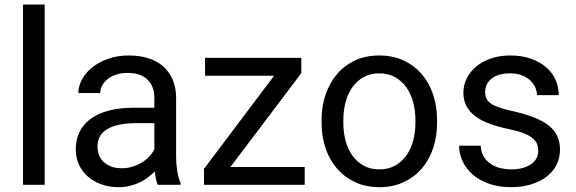

<svg xmlns="http://www.w3.org/2000/svg" viewBox="-20 -792 2471 823"><path d="M171.4 0H78.6V-772.5H171.4Z M656.2 0Q651.4 -10.3 648.4 -25.4Q645.5 -40.5 643.1 -57.1Q630.4 -43.9 614 -31.5Q597.7 -19 578.1 -9.8Q558.6 -0.5 536.1 4.9Q513.7 10.3 488.3 10.3Q446.8 10.3 412.8 -2.4Q378.9 -15.1 355 -36.6Q331.1 -58.1 317.9 -87.6Q304.7 -117.2 304.7 -150.9Q304.7 -194.8 321.8 -228.3Q338.9 -261.7 370.8 -284.2Q402.8 -306.6 448.2 -318.4Q493.7 -330.1 549.3 -330.1H641.6V-372.6Q641.6 -421.4 612.5 -450.4Q583.5 -479.5 526.4 -479.5Q500.5 -479.5 478.8 -472.4Q457 -465.3 441.9 -453.4Q426.8 -441.4 418.2 -425.8Q409.7 -410.2 409.7 -393.1H315.9Q315.9 -422.4 331.3 -451.2Q346.7 -480 374.8 -502.7Q402.8 -525.4 442.9 -539.8Q482.9 -554.2 532.2 -554.2Q576.2 -554.2 613.8 -543Q651.4 -531.7 678 -508.8Q704.6 -485.8 719.7 -451.7Q734.9 -417.5 734.9 -371.6V-118.7Q734.9 -90.8 739.5 -60.5Q744.1 -30.3 753.9 -7.8V0ZM502 -70.8Q527.3 -70.8 549.3 -77.9Q571.3 -85 589.4 -96.2Q607.4 -107.4 620.8 -122.1Q634.3 -136.7 641.6 -152.3V-264.2H564.5Q484.4 -264.2 441.2 -239.3Q397.9 -214.4 397.9 -164.1Q397.9 -144.5 404.5 -127.4Q411.1 -110.4 424.3 -97.9Q437.5 -85.4 456.8 -78.1Q476.1 -70.8 502 -70.8Z M967.8 -76.2H1286.1V0H854.5V-68.4L1154.8 -467.3H858.9V-543.9H1271.5V-478.5Z M1358.4 -277.3Q1358.4 -336.4 1375.7 -387Q1393.1 -437.5 1425 -474.9Q1457 -512.2 1502.7 -533.2Q1548.3 -554.2 1605 -554.2Q1663.1 -554.2 1709 -533.2Q1754.9 -512.2 1787.1 -474.9Q1819.3 -437.5 1836.4 -387Q1853.5 -336.4 1853.5 -277.3V-266.1Q1853.5 -206.5 1836.4 -156Q1819.3 -105.5 1787.1 -68.6Q1754.9 -31.7 1709.2 -10.7Q1663.6 10.3 1606.4 10.3Q1548.8 10.3 1503.2 -10.7Q1457.5 -31.7 1425.3 -68.6Q1393.1 -105.5 1375.7 -156Q1358.4 -206.5 1358.4 -266.1ZM1451.7 -266.1Q1451.7 -225.1 1461.2 -189Q1470.7 -152.8 1490.2 -125.5Q1509.8 -98.1 1538.6 -82Q1567.4 -65.9 1606.4 -65.9Q1644.5 -65.9 1673.6 -82Q1702.6 -98.1 1721.9 -125.5Q1741.2 -152.8 1751 -189Q1760.7 -225.1 1760.7 -266.1V-277.3Q1760.7 -317.4 1751 -353.8Q1741.2 -390.1 1721.7 -417.7Q1702.1 -445.3 1673.1 -461.4Q1644 -477.5 1605 -477.5Q1566.9 -477.5 1538.3 -461.4Q1509.8 -445.3 1490.2 -417.7Q1470.7 -390.1 1461.2 -353.8Q1451.7 -317.4 1451.7 -277.3Z M2287.1 -144.5Q2287.1 -159.7 2282.7 -172.9Q2278.3 -186 2264.9 -198Q2251.5 -210 2226.8 -220Q2202.1 -230 2162.1 -238.3Q2116.7 -248 2080.6 -261Q2044.4 -273.9 2019 -292.5Q1993.7 -311 1980 -336.2Q1966.3 -361.3 1966.3 -395Q1966.3 -426.8 1980.7 -455.8Q1995.1 -484.9 2021.2 -506.8Q2047.4 -528.8 2084.5 -541.5Q2121.6 -554.2 2167.5 -554.2Q2216.3 -554.2 2254.6 -540.8Q2293 -527.3 2320.1 -504.4Q2347.2 -481.4 2361.1 -450.4Q2375 -419.4 2375 -384.3H2281.7Q2281.7 -400.9 2274.2 -417.7Q2266.6 -434.6 2252 -448Q2237.3 -461.4 2216.3 -469.5Q2195.3 -477.5 2167.5 -477.5Q2138.2 -477.5 2117.9 -470.9Q2097.7 -464.4 2084.5 -452.9Q2071.3 -441.4 2065.4 -427.2Q2059.6 -413.1 2059.6 -397.9Q2059.6 -382.8 2064.5 -370.6Q2069.3 -358.4 2083.5 -348.6Q2097.7 -338.9 2122.1 -330.6Q2146.5 -322.3 2185.1 -314Q2234.9 -302.2 2271.5 -287.6Q2308.1 -272.9 2332.3 -253.7Q2356.4 -234.4 2368.4 -209.2Q2380.4 -184.1 2380.4 -150.9Q2380.4 -115.2 2365.5 -85.4Q2350.6 -55.7 2323 -34.7Q2295.4 -13.7 2256.6 -1.7Q2217.8 10.3 2170.4 10.3Q2116.2 10.3 2074.7 -4.9Q2033.2 -20 2005.1 -44.9Q1977.1 -69.8 1962.4 -101.8Q1947.8 -133.8 1947.8 -167.5H2040.5Q2042 -138.7 2054.4 -119.4Q2066.9 -100.1 2085.4 -88.1Q2104 -76.2 2126.2 -71Q2148.4 -65.9 2170.4 -65.9Q2199.2 -65.9 2220.7 -72Q2242.2 -78.1 2257.1 -88.6Q2272 -99.1 2279.5 -113.5Q2287.1 -127.9 2287.1 -144.5Z"/></svg>

Font: Roboto2
Style: Regular
Weight: 400
Designer: Google
Foundry: Google
Version: Version 2.000981-w3; 2014; ttfautohint (v1.1) -l 5 -r 24 -G 